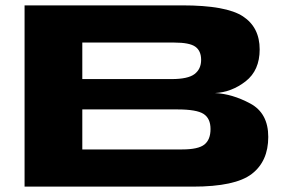

<svg xmlns="http://www.w3.org/2000/svg" viewBox="-20 -695 1110 715"><path d="M71.5 0V-675H659Q822.5 -675 884.8 -634Q947 -593 947 -511Q947 -433 894.8 -392.2Q842.5 -351.5 780.5 -348.5Q845 -345.5 912 -309.5Q979 -273.5 979 -185Q979 -94.5 917.5 -47.2Q856 0 698.5 0ZM286.5 -138.5H658Q718.5 -138.5 741.2 -156.8Q764 -175 764 -214.5Q764 -254 738 -270.8Q712 -287.5 641 -287.5H286.5ZM286.5 -400.5H618.5Q680 -400.5 704.5 -419.2Q729 -438 729 -472Q729 -505.5 707.5 -521Q686 -536.5 629 -536.5H286.5Z"/></svg>

Font: Anybody UltraExpanded Regular
Style: Bold
Weight: 700
Width: 9
Designer: Tyler Finck
Foundry: Etcetera Type Company
Version: Version 1.010; ttfautohint (v1.8.3) -l 8 -r 50 -G 200 -x 14 